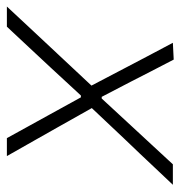

<svg xmlns="http://www.w3.org/2000/svg" viewBox="-22 -534 537 572"><g transform="rotate(90 247.0 -248.5)"><path d="M-19 0Q11.5 -33 34.5 -57.5Q57.5 -82 77.8 -103.8Q98 -125.5 121.5 -150.5L216.5 -252L166.5 -347.5Q146.5 -386 129.8 -417.5Q113 -449 89 -494.5L139 -497Q158.5 -460 174 -429.5Q189.5 -399 205.5 -368L250 -282.5H255L334 -368Q364.5 -401 391.2 -429.8Q418 -458.5 451 -494.5H512Q481.5 -462.5 460 -439.5Q438.5 -416.5 419 -396Q399.5 -375.5 376 -351L283.5 -253L341.5 -150Q362 -114 381 -80.2Q400 -46.5 426.5 0H373Q354 -35 338.2 -63.2Q322.5 -91.5 303 -127L251.5 -220.5H246L161.5 -129Q129 -94.5 101.8 -65Q74.5 -35.5 41 0Z"/></g></svg>

Font: Commissioner ExtraLight
Style: Italic
Weight: 200
Italic angle: -12°
Designer: Kostas Bartsokas
Foundry: Kostas Bartsokas
Version: Version 1.000; ttfautohint (v1.8.3)